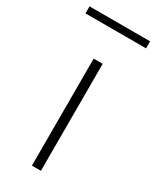

<svg xmlns="http://www.w3.org/2000/svg" viewBox="-230 -785 685 840"><g transform="rotate(30 112.0 -365.0)"><path d="M89 0V-540.5H134.5V0ZM-41 -694V-729.5H265V-694Z"/></g></svg>

Font: Encode Sans SemiExpanded SemiExpanded ExtraLight
Style: Regular
Weight: 200
Width: 6
Designer: Multiple Designers
Foundry: Impallari Type
Version: Version 3.000; ttfautohint (v1.8.3) -l 8 -r 50 -G 200 -x 14 